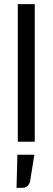

<svg xmlns="http://www.w3.org/2000/svg" viewBox="-20 -685 254 928"><path d="M148 -665V0H66V-665ZM146 63 126 188Q123 205 113 214Q103 223 86 223H60L64 63Z"/></svg>

Font: Blinker
Style: Regular
Weight: 400
Designer: Juergen Huber
Foundry: supertype
Version: Version 1.017;hotconv 1.0.117;makeotfexe 2.5.65602